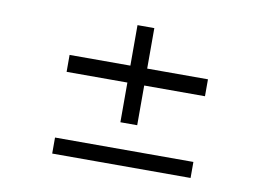

<svg xmlns="http://www.w3.org/2000/svg" viewBox="-62 -617 994 714"><g transform="rotate(10 435.0 -259.5)"><path d="M696.3 -305.2H466.8V-155.3H403.3V-305.2H173.8V-369.1H403.3V-522H466.8V-369.1H696.3ZM696.3 3.4H173.8V-57.1H696.3Z"/></g></svg>

Font: Scheherazade New SemiBold
Style: Regular
Weight: 600
Designer: SIL International
Foundry: SIL International
Version: Version 4.000